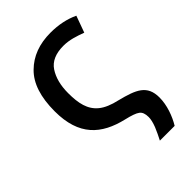

<svg xmlns="http://www.w3.org/2000/svg" viewBox="-221 -642 938 938"><g transform="rotate(-45 247.5 -173.5)"><path d="M416 202.1C441.4 160.6 461.9 104 461.9 51.8C461.9 -34.2 407.2 -55.7 311 -80.1C269 -89.4 237.3 -103 215.8 -120.6C172.4 -155.8 161.1 -208.5 161.1 -278.8C161.1 -332 172.4 -375.5 194.8 -409.2C216.8 -442.4 254.9 -459 308.1 -459C350.6 -459 386.2 -446.3 425.8 -432.1L457 -518.1C413.6 -538.6 364.3 -548.8 309.1 -548.8C231.4 -548.8 169.4 -525.4 122.6 -479C75.2 -432.6 51.8 -360.4 51.8 -262.2C51.8 -94.7 134.8 -22.5 267.1 8.8C302.7 17.1 326.7 25.4 338.9 34.7C351.1 43.5 356.9 59.1 356.9 82C356.9 97.2 352.5 116.2 343.8 138.7C334.5 160.6 324.7 182.1 314 202.1Z"/></g></svg>

Font: Noto Reveo Sans
Style: Regular
Weight: 500
Designer: Monotype Design Team
Foundry: Monotype Imaging Inc.
Version: Version 2.007